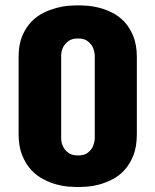

<svg xmlns="http://www.w3.org/2000/svg" viewBox="-20 -708 591 731"><path d="M50.8 -198.2V-490.2Q50.8 -538.1 64.5 -570.3Q78.1 -603.5 99.6 -625.5Q121.1 -647.5 146.5 -659.7Q159.2 -666 171.6 -670.4Q184.1 -674.8 196.3 -678.2Q220.7 -684.6 240 -686Q259.3 -687.5 268.6 -687.5H285.2Q294.4 -687.5 314 -686Q333.5 -684.6 357.7 -678.5Q381.8 -672.4 407.2 -659.7Q431.6 -647.9 453.6 -625Q474.1 -603 487.5 -570.1Q501 -537.1 501 -490.2V-198.2Q501 -149.9 487.8 -116.2Q474.1 -82.5 453.6 -60.1Q433.1 -37.6 407.2 -24.9Q382.8 -12.2 357.4 -5.4Q333.5 1 314 2.4Q294.4 3.9 285.2 3.9H268.6Q259.8 3.9 239.7 2.4Q220.2 1 196.3 -5.4Q172.4 -11.7 146.5 -24.9Q121.1 -37.6 99.6 -60.1Q78.6 -82.5 64.7 -116.2Q50.8 -149.9 50.8 -198.2ZM212.9 -498V-179.7Q213.4 -162.6 221.2 -147.9Q227.5 -135.7 240.5 -126Q253.4 -116.2 277.3 -116.2Q300.8 -116.2 313.5 -126Q326.2 -135.7 332.5 -147.9Q339.4 -162.6 340.8 -179.7V-498Q339.4 -515.1 332.5 -529.8Q326.2 -541.5 313.5 -551.5Q300.8 -561.5 277.3 -561.5Q253.4 -561.5 240.5 -551.5Q227.5 -541.5 221.2 -529.8Q213.4 -515.6 212.9 -498Z"/></svg>

Font: Dangrek
Style: Regular
Weight: 400
Designer: Danh Hong
Version: Version 8.001; ttfautohint (v1.8.3)